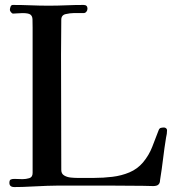

<svg xmlns="http://www.w3.org/2000/svg" viewBox="-20 -755 710 777"><path d="M656 -228Q656 -221 655 -213.5Q654 -206 652 -198Q645 -155 640 -113Q635 -71 628 -28Q628 -24 627 -19Q626 -14 623 -10Q619 -5 612.5 -3.5Q606 -2 600 -2Q590 -2 579.5 -2.5Q569 -3 558 -3Q485 -4 412.5 -4Q340 -4 267 -4Q243 -4 219 -4Q195 -4 171 -3Q138 -2 104.5 0Q71 2 38 2Q18 2 18 -15Q18 -26 23.5 -28.5Q29 -31 38 -31Q46 -31 54.5 -30.5Q63 -30 71 -30Q85 -30 98.5 -34Q112 -38 112 -55V-643Q112 -664 111.5 -677Q111 -690 103 -696Q95 -702 71 -702Q61 -702 51.5 -701Q42 -700 33 -700Q29 -700 24.5 -705.5Q20 -711 20 -715Q20 -720 22.5 -727.5Q25 -735 32 -735Q68 -735 104.5 -733.5Q141 -732 177 -732Q212 -732 247.5 -733.5Q283 -735 318 -735Q334 -735 334 -720Q334 -713 329.5 -707.5Q325 -702 318 -702H277Q264 -702 246 -698Q228 -694 228 -675Q228 -640 227.5 -604.5Q227 -569 227 -534Q227 -417 227.5 -300Q228 -183 228 -67Q228 -52 239.5 -45Q251 -38 266 -36.5Q281 -35 292 -35Q324 -35 361 -35Q398 -35 435 -39.5Q472 -44 504 -57.5Q536 -71 559 -98Q583 -127 596 -160.5Q609 -194 622 -228Q625 -236 631 -237.5Q637 -239 644 -239Q648 -239 652 -236Q656 -233 656 -228Z"/></svg>

Font: Kaisei Tokumin Medium
Style: Regular
Weight: 500
Designer: Font-Kai,
Foundry: KAZUO KANAI
Version: Version 5.003